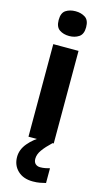

<svg xmlns="http://www.w3.org/2000/svg" viewBox="-149 -807 602 1094"><g transform="rotate(15 152.5 -260.0)"><path d="M153 -760Q186 -760 210 -744.5Q234 -729 234 -687Q234 -646 210 -630Q186 -614 153 -614Q119 -614 95.5 -630Q72 -646 72 -687Q72 -729 95.5 -744.5Q119 -760 153 -760ZM227 -546V0H78V-546ZM148 111Q148 131 159 141Q170 151 187 151Q203 151 218 148Q233 145 243 142V229Q227 233 209 236.5Q191 240 167 240Q111 240 78 208.5Q45 177 45 128Q45 84 77 46Q109 8 155 -17L220 0Q186 32 167 58.5Q148 85 148 111Z"/></g></svg>

Font: Noto Sans Ethiopic
Style: Bold
Weight: 700
Designer: Monotype Design Team
Foundry: Monotype Imaging Inc.
Version: Version 2.102; ttfautohint (v1.8.4.7-5d5b)